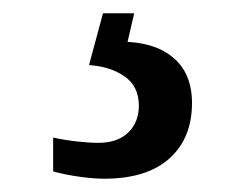

<svg xmlns="http://www.w3.org/2000/svg" viewBox="-20 -29 373 289"><path d="M137 240Q121 240 99.5 237Q78 234 60 229V178Q78 182 96.5 184Q115 186 128 186Q157 186 173 170.5Q189 155 189 130Q189 101 167.5 86Q146 71 114 69L135 -9H182L172 34Q205 36 226.5 48Q248 60 258.5 79.5Q269 99 269 126Q269 179 235 209.5Q201 240 137 240Z"/></svg>

Font: Noto Serif Gurmukhi
Style: Regular
Weight: 400
Designer: Vaibhav Singh and the Monotype Design Team
Foundry: Monotype Imaging Inc.
Version: Version 2.003